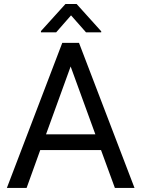

<svg xmlns="http://www.w3.org/2000/svg" viewBox="-20 -921 692 941"><path d="M355.5 -901.4H300.8L180.7 -768.6V-762.7H255.4L328.1 -845.7L401.4 -762.7H476.1V-767.6ZM543 0H639.2L367.2 -710.9H285.2L13.7 0H110.4L177.2 -185.5H475.1ZM326.2 -595.2 447.3 -262.7H205.6Z"/></svg>

Font: Roboto
Style: Regular
Weight: 400
Designer: Google
Version: Version 2.137; 2017